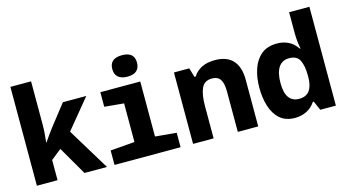

<svg xmlns="http://www.w3.org/2000/svg" viewBox="-85 -1095 2570 1426"><g transform="rotate(-15 1200.0 -381.5)"><path d="M51 0V-760H210V-433Q210 -399 207.5 -362.5Q205 -326 201 -293H204Q235 -339 272 -388L398 -549H578L393 -324L590 0H417L290 -219L210 -155V0Z M912 -608Q866 -608 841 -629Q816 -650 816 -691Q816 -773 912 -773Q1006 -773 1006 -691Q1006 -652 983 -630Q960 -608 912 -608ZM648 0V-111L835 -126V-423L686 -437V-549H993V-126L1156 -111V0Z M1252 0V-549H1370L1391 -478H1400Q1425 -517 1466.5 -538Q1508 -559 1568 -559Q1661 -559 1707 -507.5Q1753 -456 1753 -359V0H1596V-310Q1596 -375 1576 -404Q1556 -433 1513 -433Q1454 -433 1432 -384.5Q1410 -336 1410 -248V0Z M2035 10Q1963 10 1919 -29Q1875 -68 1855 -133Q1835 -198 1835 -274Q1835 -354 1857 -418.5Q1879 -483 1925 -521Q1971 -559 2045 -559Q2094 -559 2133.5 -539.5Q2173 -520 2201 -478H2206Q2199 -517 2196.5 -543.5Q2194 -570 2194 -601V-760H2350V0H2230L2199 -71H2192Q2164 -29 2123 -9.5Q2082 10 2035 10ZM2100 -119Q2156 -119 2181.5 -155.5Q2207 -192 2207 -257V-272Q2207 -342 2186.5 -386Q2166 -430 2105 -430Q2051 -430 2023.5 -388.5Q1996 -347 1996 -269Q1996 -191 2023 -155Q2050 -119 2100 -119Z"/></g></svg>

Font: Noto Sans Mono ExtraBold
Style: Regular
Weight: 800
Designer: Monotype Design Team
Foundry: Monotype Imaging Inc.
Version: Version 2.014